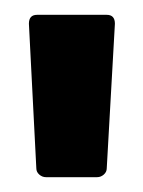

<svg xmlns="http://www.w3.org/2000/svg" viewBox="-20 -719 193 259"><path d="M29 -492 19 -687Q19 -699 30 -699H124Q135 -699 135 -687L124 -492Q124 -487 120 -483.5Q116 -480 111 -480H42Q37 -480 33 -483.5Q29 -487 29 -492Z"/></svg>

Font: Barlow Semi Condensed SemiBold
Style: Regular
Weight: 600
Width: 4
Designer: Jeremy Tribby
Foundry: Tribby Type
Version: Version 1.408